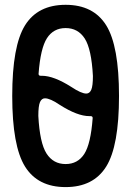

<svg xmlns="http://www.w3.org/2000/svg" viewBox="-20 -760 540 790"><path d="M165 -355.5Q151.4 -355.5 144.5 -339.8Q137.7 -324.2 137.7 -283.2Q143.6 -171.9 171.4 -128.4Q199.2 -85 250 -85Q299.8 -85 326.7 -126.5Q353.5 -168 361.3 -274.4Q361.3 -282.2 352.5 -282.2H347.7Q298.8 -282.2 226.6 -328.1Q186.5 -355.5 165 -355.5ZM250 -644.5Q200.2 -644.5 173.3 -603Q146.5 -561.5 138.7 -456.1Q138.7 -448.2 147.5 -448.2H152.3Q201.2 -448.2 273.4 -402.3Q314.5 -375 335 -375Q348.6 -375 355.5 -390.6Q362.3 -406.2 362.3 -447.3Q356.4 -558.6 328.6 -601.6Q300.8 -644.5 250 -644.5ZM417 -74.7Q364.3 9.8 250 9.8Q135.7 9.8 83 -74.7Q30.3 -159.2 30.3 -365.2Q30.3 -571.3 83 -655.8Q135.7 -740.2 250 -740.2Q364.3 -740.2 417 -655.8Q469.7 -571.3 469.7 -365.2Q469.7 -159.2 417 -74.7Z"/></svg>

Font: Rounded Mgen+ 2m medium
Style: Regular
Weight: 500
Designer: [Source Han Sans]
Ryoko NISHIZUKA  (kana & ideographs); Paul D. Hunt (Latin, Greek & Cyrillic); Wenlong ZHANG  (bopomofo
Version: Version 1.059.20150602